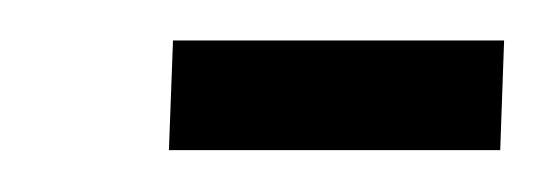

<svg xmlns="http://www.w3.org/2000/svg" viewBox="-20 -468 267 94"><path d="M224.9 -394.5 226.8 -448.2H64.7L62.7 -394.5Z"/></svg>

Font: RisaltypS01
Style: Medium
Weight: 500
Italic angle: -9°
Designer: gluk
Foundry: gluk
Version: Version 0.24